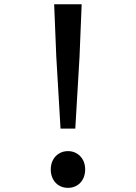

<svg xmlns="http://www.w3.org/2000/svg" viewBox="-20 -870 640 904"><path d="M334.5 -264.5H265L245 -603.5L235 -850H364.5L354.5 -603.5ZM219 -72Q219 -97.5 229.5 -117Q240 -136.5 258.5 -147.5Q277 -158.5 300 -158.5Q323 -158.5 341.5 -147.5Q360 -136.5 370.5 -117Q381 -97.5 381 -72Q381 -46.5 370.5 -26.8Q360 -7 341.5 3.8Q323 14.5 300 14.5Q277 14.5 258.5 3.8Q240 -7 229.5 -26.8Q219 -46.5 219 -72Z"/></svg>

Font: SplineSansMono30
Style: Regular
Weight: 400
Designer: Eben Sorkin, Mirko Velimirovic
Foundry: Sorkin Type
Version: Version 1.000